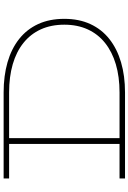

<svg xmlns="http://www.w3.org/2000/svg" viewBox="159 -886 726 1085"><g transform="rotate(-90 522.5 -343.0)"><path d="M57 0V-31H543Q632 -31 702.5 -52Q773 -73 823 -113Q873 -153 899.5 -211Q926 -269 926 -343Q926 -418 899.5 -476Q873 -534 823 -574Q773 -614 702.5 -634.5Q632 -655 543 -655H57V-686H543Q637 -686 713.5 -664Q790 -642 845 -598.5Q900 -555 929.5 -491Q959 -427 959 -343Q959 -260 929.5 -196Q900 -132 845 -88.5Q790 -45 713.5 -22.5Q637 0 543 0ZM252 -18V-669H285V-18Z"/></g></svg>

Font: BioRhyme SemiExpanded ExtraLight
Style: Regular
Weight: 250
Width: 6
Designer: Aoife Mooney
Foundry: Aoife Mooney Type
Version: Version 1.600;gftools[0.9.33]